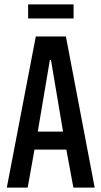

<svg xmlns="http://www.w3.org/2000/svg" viewBox="-20 -854 462 874"><path d="M11 0 143 -688H280L411 0H314L282 -173H137L106 0ZM152 -255H267L212 -581H207ZM108 -770V-834H315V-770Z"/></svg>

Font: Saira ExtraCondensed SemiBold
Style: Regular
Weight: 600
Width: 2
Designer: Hector Gatti with collaboration of the Omnibus-Type team
Foundry: Omnibus-Type
Version: Version 1.101